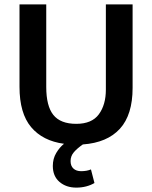

<svg xmlns="http://www.w3.org/2000/svg" viewBox="-20 -650 694 876"><path d="M69 -630H191V-253Q191 -166 223.5 -125.5Q256 -85 328 -85Q399 -85 431 -128.5Q463 -172 463 -241V-630H585V-249Q585 -126 527 -62.5Q469 1 358 9Q332 27 317 44.5Q302 62 302 85Q302 107 315 119Q328 131 350 131Q376 131 395 123L411 185Q394 195 373 200.5Q352 206 328 206Q282 206 251.5 180Q221 154 221 107Q221 74 236.5 48Q252 22 272 6Q175 -7 122 -70Q69 -133 69 -254Z"/></svg>

Font: Mukta Malar SemiBold
Style: Regular
Weight: 600
Designer: Aadarsh Rajan, Girish Dalvi, Yashodeep Gholap
Foundry: Ek Type
Version: Version 2.538;PS 1.000;hotconv 16.6.51;makeotf.lib2.5.65220;